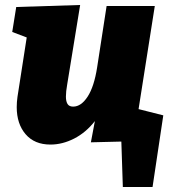

<svg xmlns="http://www.w3.org/2000/svg" viewBox="-20 -564 696 769"><path d="M535 -127 634 -102 591 185H472L466 3L344 6L360 -79Q324 -33 277 -9Q230 15 182 15Q118 15 82.5 -26.5Q47 -68 47 -135Q47 -155 50 -176L87 -414L29 -436L45 -536L301 -544L249 -225Q244 -197 244 -177Q244 -158 250.5 -147.5Q257 -137 273 -137Q305 -137 331 -177Q357 -217 369 -294L407 -540H600Z"/></svg>

Font: Bitter Pro Black
Style: Italic
Weight: 900
Italic angle: -9°
Designer: Sol Matas, and Bitter project Authors
Foundry: Sol Matas
Version: Version 1.010